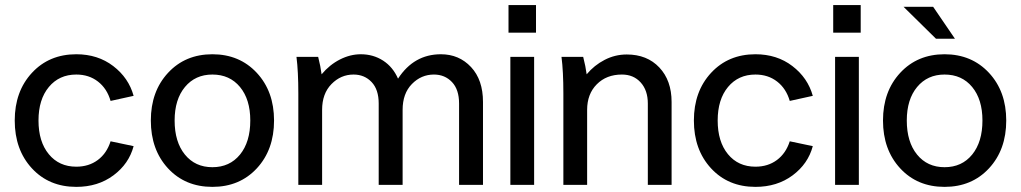

<svg xmlns="http://www.w3.org/2000/svg" viewBox="-20 -729 4025 757"><path d="M38.1 -253.9Q38.1 -368.7 106 -441.9Q173.8 -515.1 280.8 -515.1Q365.7 -515.1 426.5 -468.5Q487.3 -421.9 506.8 -351.1L416 -331.1Q401.9 -379.9 366.2 -407.5Q330.6 -435.1 280.8 -435.1Q213.4 -435.1 172.6 -386Q131.8 -336.9 131.8 -253.9Q131.8 -170.4 172.4 -121.1Q212.9 -71.8 280.8 -71.8Q330.1 -71.8 365.5 -98.1Q400.9 -124.5 416 -171.9L506.8 -152.8Q488.3 -83 427.2 -37.6Q366.2 7.8 280.8 7.8Q173.3 7.8 105.7 -65.4Q38.1 -138.7 38.1 -253.9Z M1060.5 -253.9Q1060.5 -138.7 992.7 -65.4Q924.8 7.8 817.4 7.8Q710 7.8 642.3 -65.4Q574.7 -138.7 574.7 -253.9Q574.7 -368.7 642.6 -441.9Q710.4 -515.1 817.4 -515.1Q924.3 -515.1 992.4 -441.9Q1060.5 -368.7 1060.5 -253.9ZM668.5 -253.9Q668.5 -169.4 709 -119.6Q749.5 -69.8 817.4 -69.8Q885.7 -69.8 926.3 -119.6Q966.8 -169.4 966.8 -253.9Q966.8 -336.9 926.3 -386Q885.7 -435.1 817.4 -435.1Q750 -435.1 709.2 -386Q668.5 -336.9 668.5 -253.9Z M1567.4 -295.9V0H1473.1V-320.8Q1473.1 -376 1445.1 -405.5Q1417 -435.1 1374 -435.1Q1323.7 -435.1 1286.9 -397.5Q1250 -359.9 1250 -295.9V0H1156.2V-359.9Q1156.2 -447.8 1148.9 -504.9H1234.4Q1244.1 -466.8 1248 -436Q1279.3 -473.6 1320.1 -494.4Q1360.8 -515.1 1402.3 -515.1Q1451.7 -515.1 1490.5 -490Q1529.3 -464.8 1549.3 -418.9Q1611.8 -515.1 1718.3 -515.1Q1790 -515.1 1837.2 -464.6Q1884.3 -414.1 1884.3 -327.1V0H1790V-320.8Q1790 -376 1762 -405.5Q1733.9 -435.1 1690.9 -435.1Q1640.6 -435.1 1604 -397.7Q1567.4 -360.4 1567.4 -295.9Z M1992.2 0V-504.9H2085.9V0ZM1984.9 -600.1V-709H2093.3V-600.1Z M2193.8 -504.9H2279.3Q2289.1 -466.8 2293 -436Q2322.8 -471.7 2363.8 -492.9Q2404.8 -514.2 2451.2 -514.2Q2531.2 -514.2 2579.6 -462.9Q2627.9 -411.6 2627.9 -327.1V0H2534.2V-320.8Q2534.2 -372.6 2506.1 -403.8Q2478 -435.1 2432.1 -435.1Q2371.1 -435.1 2333 -396.7Q2294.9 -358.4 2294.9 -295.9V0H2201.2V-359.9Q2201.2 -447.8 2193.8 -504.9Z M2715.8 -253.9Q2715.8 -368.7 2783.7 -441.9Q2851.6 -515.1 2958.5 -515.1Q3043.5 -515.1 3104.2 -468.5Q3165 -421.9 3184.6 -351.1L3093.8 -331.1Q3079.6 -379.9 3043.9 -407.5Q3008.3 -435.1 2958.5 -435.1Q2891.1 -435.1 2850.3 -386Q2809.6 -336.9 2809.6 -253.9Q2809.6 -170.4 2850.1 -121.1Q2890.6 -71.8 2958.5 -71.8Q3007.8 -71.8 3043.2 -98.1Q3078.6 -124.5 3093.8 -171.9L3184.6 -152.8Q3166 -83 3105 -37.6Q3043.9 7.8 2958.5 7.8Q2851.1 7.8 2783.4 -65.4Q2715.8 -138.7 2715.8 -253.9Z M3272.5 0V-504.9H3366.2V0ZM3265.1 -600.1V-709H3373.5V-600.1Z M3947.3 -253.9Q3947.3 -138.7 3879.4 -65.4Q3811.5 7.8 3704.1 7.8Q3596.7 7.8 3529.1 -65.4Q3461.4 -138.7 3461.4 -253.9Q3461.4 -368.7 3529.3 -441.9Q3597.2 -515.1 3704.1 -515.1Q3811 -515.1 3879.2 -441.9Q3947.3 -368.7 3947.3 -253.9ZM3555.2 -253.9Q3555.2 -169.4 3595.7 -119.6Q3636.2 -69.8 3704.1 -69.8Q3772.5 -69.8 3813 -119.6Q3853.5 -169.4 3853.5 -253.9Q3853.5 -336.9 3813 -386Q3772.5 -435.1 3704.1 -435.1Q3636.7 -435.1 3595.9 -386Q3555.2 -336.9 3555.2 -253.9ZM3670.4 -576.2 3542.5 -702.1H3659.2L3745.1 -576.2Z"/></svg>

Font: LT Superior Med
Style: Regular
Weight: 500
Designer: Daniel Lyons
Foundry: LyonsType
Version: Version 1.000